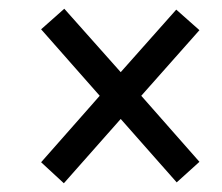

<svg xmlns="http://www.w3.org/2000/svg" viewBox="-20 -578 508 439"><path d="M126 -159 74 -207 208 -359 74 -511 127 -558 256 -413 383 -556 436 -509 303 -359 436 -208 384 -161 256 -306Z"/></svg>

Font: Noto Serif Condensed ExtraBold
Style: Italic
Weight: 800
Width: 3
Italic angle: -12°
Designer: Monotype Design Team
Foundry: Monotype Imaging Inc.
Version: Version 2.014; ttfautohint (v1.8.4.7-5d5b)